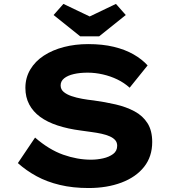

<svg xmlns="http://www.w3.org/2000/svg" viewBox="-20 -938 874 968"><path d="M427 10Q347.1 10 282 -5.6Q216.8 -21.1 164.7 -49.4Q112.6 -77.7 70.1 -115.7L156.8 -244.4Q227.3 -183.3 298.5 -158.1Q369.8 -132.9 438.4 -132.9Q469.9 -132.9 499.9 -139.7Q529.9 -146.4 550.4 -161.6Q570.8 -176.8 570.8 -203.2Q570.8 -219.9 561 -231.3Q551.1 -242.7 533.5 -250.5Q515.8 -258.4 492.3 -263.6Q468.8 -268.8 442 -272.3Q415.2 -275.9 387.4 -279.9Q322.5 -288.3 270.4 -305.4Q218.3 -322.5 182.3 -348.9Q146.3 -375.4 127.2 -411.8Q108 -448.2 108 -494.9Q108 -546.1 132.7 -587.6Q157.3 -629 200.9 -657.5Q244.5 -686 302 -700.9Q359.4 -715.7 424.4 -715.7Q497.1 -715.7 553.7 -702Q610.4 -688.3 653 -664Q695.7 -639.6 724.2 -608.2L633.6 -495.8Q606.3 -520.6 571.8 -537.3Q537.3 -554 498.6 -562.8Q459.9 -571.7 422 -571.7Q382.2 -571.7 351.7 -564.5Q321.1 -557.4 303.4 -543.1Q285.7 -528.8 285.7 -507.4Q285.7 -487.6 300.8 -474.8Q315.8 -462 340.3 -453.6Q364.9 -445.2 393.9 -440Q422.9 -434.7 452.4 -431.6Q510.4 -423.7 563.6 -411.4Q616.8 -399 658.4 -376.6Q700 -354.3 723.7 -316.9Q747.4 -279.5 747.4 -222.2Q747.4 -148.4 706.4 -96.7Q665.4 -45 592.5 -17.5Q519.6 10 427 10ZM384.6 -754.7 250.2 -862.3 299.7 -918.3 447.2 -847.8H417.2L564.6 -918.3L614.1 -862.3L479.8 -754.7Z"/></svg>

Font: Lexend Mega
Style: Regular
Weight: 400
Designer: Bonnie Shaver-Troup, Thomas Jockin
Foundry: Lexend
Version: Version 1.007